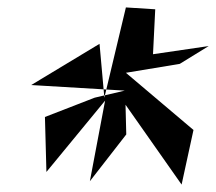

<svg xmlns="http://www.w3.org/2000/svg" viewBox="-20 -773 582 517"><path d="M235 -510 101 -458 105 -310 263 -502 222 -285 320 -411 318 -491 469 -276 501 -423 319 -577 464 -601 542 -649 392 -627 398 -748 319 -753 261 -510 248 -655 64 -544 316 -529Z"/></svg>

Font: Asimov Silicon
Style: Regular
Weight: 400
Designer: Google
Version: Version 2.000980; 2014